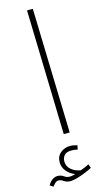

<svg xmlns="http://www.w3.org/2000/svg" viewBox="-196 -751 548 1057"><g transform="rotate(-15 77.5 -222.5)"><path d="M98 0 79 -710H112L132 0ZM-31 265 -50 253Q-39 233 -24.5 223.5Q-10 214 5 214Q24 214 38.5 224.5Q53 235 69 235Q77 235 86 233Q95 231 102 229Q74 219 55 196Q36 173 36 145Q36 110 60 91Q84 72 113 72Q124 72 135 74Q146 76 155 79L150 103Q141 100 132 99Q123 98 114 98Q87 98 74.5 112Q62 126 62 146Q62 175 84 193.5Q106 212 137 217Q152 212 163 207Q174 202 186 196L194 218Q182 225 158 235Q134 245 109 252.5Q84 260 68 260Q46 260 31.5 249.5Q17 239 4 239Q-7 239 -15.5 247Q-24 255 -31 265Z"/></g></svg>

Font: Noto Sans Arabic UI XCn XLt
Style: Regular
Weight: 200
Width: 2
Designer: Monotype Design Team, Nadine Chahine and Nizar Qandah
Foundry: Monotype Imaging Inc.
Version: Version 2.010; ttfautohint (v1.8.4.7-5d5b)